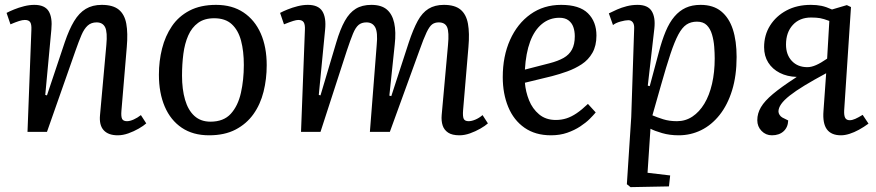

<svg xmlns="http://www.w3.org/2000/svg" viewBox="-20 -542 3601 789"><path d="M581 -35Q570 -25 550 -13.5Q530 -2 507.5 6Q485 14 464 14Q425 14 406 -7Q387 -28 391 -69L417 -357Q422 -410 412 -430Q402 -450 377 -450Q355 -450 340.5 -437Q326 -424 315 -398.5Q304 -373 290 -333L173 0H93L109 -420Q110 -442 104 -451Q98 -460 82 -460Q72 -460 58 -455.5Q44 -451 23 -442L7 -489Q18 -495 37.5 -503Q57 -511 79 -516.5Q101 -522 121 -522Q164 -522 180 -496Q196 -470 191 -420L166 -152L173 -150L246 -368Q264 -421 284.5 -455Q305 -489 332.5 -505.5Q360 -522 398 -522Q444 -522 468 -502.5Q492 -483 499 -444.5Q506 -406 501 -349L479 -87Q477 -64 481.5 -54Q486 -44 502 -44Q514 -44 529.5 -51Q545 -58 559 -69Z M839 14Q773 14 727 -17Q681 -48 657 -104Q633 -160 633 -235Q633 -291 646 -342.5Q659 -394 686.5 -434.5Q714 -475 759 -498.5Q804 -522 868 -522Q934 -522 980.5 -491Q1027 -460 1051.5 -404.5Q1076 -349 1076 -274Q1076 -217 1063 -165Q1050 -113 1021.5 -73Q993 -33 948 -9.5Q903 14 839 14ZM845 -42Q899 -42 928.5 -74.5Q958 -107 970 -160.5Q982 -214 982 -275Q982 -332 970.5 -375Q959 -418 932.5 -442.5Q906 -467 860 -467Q820 -467 794 -448Q768 -429 753.5 -396Q739 -363 733.5 -320.5Q728 -278 728 -231Q728 -175 740.5 -132Q753 -89 779 -65.5Q805 -42 845 -42Z M1528 -357Q1533 -409 1522 -429.5Q1511 -450 1486 -450Q1466 -450 1453.5 -439.5Q1441 -429 1430.5 -403.5Q1420 -378 1405 -333L1297 0H1217L1233 -420Q1234 -441 1228 -450.5Q1222 -460 1206 -460Q1198 -460 1185 -456Q1172 -452 1147 -442L1131 -489Q1142 -495 1161.5 -503Q1181 -511 1203 -516.5Q1225 -522 1245 -522Q1288 -522 1304.5 -496Q1321 -470 1316 -420L1290 -152L1297 -150L1362 -368Q1378 -422 1397 -456Q1416 -490 1442 -506Q1468 -522 1506 -522Q1547 -522 1569.5 -503Q1592 -484 1600 -447.5Q1608 -411 1602 -358L1580 -149L1588 -147L1660 -368Q1678 -422 1696.5 -456Q1715 -490 1741 -506Q1767 -522 1804 -522Q1849 -522 1872.5 -502.5Q1896 -483 1903 -444.5Q1910 -406 1905 -349L1883 -89Q1881 -64 1885.5 -54Q1890 -44 1906 -44Q1918 -44 1933.5 -50.5Q1949 -57 1963 -69L1985 -35Q1974 -25 1954 -13.5Q1934 -2 1911.5 6Q1889 14 1868 14Q1838 14 1821.5 3Q1805 -8 1799 -26.5Q1793 -45 1795 -69L1821 -357Q1826 -410 1817.5 -430Q1809 -450 1783 -450Q1767 -450 1756 -442Q1745 -434 1733 -409Q1721 -384 1703 -333L1582 0H1500Z M2286 -522Q2361 -522 2396 -487.5Q2431 -453 2431 -396Q2431 -354 2414.5 -325Q2398 -296 2370.5 -278Q2343 -260 2311 -248.5Q2279 -237 2248 -229L2137 -202Q2140 -165 2154 -130Q2168 -95 2195.5 -72Q2223 -49 2264 -49Q2287 -49 2307.5 -55.5Q2328 -62 2349.5 -76.5Q2371 -91 2396 -115L2428 -80Q2419 -69 2403.5 -53.5Q2388 -38 2364.5 -22.5Q2341 -7 2311 3.5Q2281 14 2244 14Q2180 14 2135.5 -17Q2091 -48 2068.5 -102.5Q2046 -157 2046 -225Q2046 -311 2076 -378Q2106 -445 2160 -483.5Q2214 -522 2286 -522ZM2342 -393Q2342 -414 2336 -431Q2330 -448 2316 -458.5Q2302 -469 2279 -469Q2238 -469 2207 -443.5Q2176 -418 2158.5 -371Q2141 -324 2137 -256L2238 -282Q2273 -291 2296 -304Q2319 -317 2330.5 -338.5Q2342 -360 2342 -393Z M2586 -424Q2587 -441 2580.5 -450Q2574 -459 2562 -459Q2550 -459 2530 -453.5Q2510 -448 2499 -439L2482 -487Q2498 -495 2516 -503Q2534 -511 2555.5 -516.5Q2577 -522 2600 -522Q2642 -522 2658 -496.5Q2674 -471 2669 -425L2642 -190L2650 -188L2687 -326Q2700 -376 2715.5 -413Q2731 -450 2751.5 -474Q2772 -498 2798 -510Q2824 -522 2859 -522Q2911 -522 2943.5 -495.5Q2976 -469 2991.5 -421.5Q3007 -374 3007 -308Q3007 -231 2988.5 -171Q2970 -111 2937 -69.5Q2904 -28 2861 -7Q2818 14 2769 14Q2732 14 2701 5Q2670 -4 2653 -13L2641 168L2734 179L2729 224L2571 227L2556 215L2574 -61ZM2844 -453Q2819 -453 2801 -441Q2783 -429 2767.5 -400Q2752 -371 2735 -320Q2718 -269 2696 -191L2661 -68Q2680 -60 2705 -52Q2730 -44 2762 -44Q2797 -44 2825.5 -63Q2854 -82 2874.5 -116Q2895 -150 2906 -197.5Q2917 -245 2917 -302Q2917 -324 2915 -350Q2913 -376 2906 -400Q2899 -424 2884.5 -438.5Q2870 -453 2844 -453Z M3375 -241Q3323 -213 3286 -190.5Q3249 -168 3225 -149Q3201 -130 3190 -114Q3179 -98 3179 -84Q3179 -77 3183.5 -70Q3188 -63 3195 -59L3219 -47Q3218 -19 3200 -2.5Q3182 14 3152 14Q3127 14 3109.5 -4Q3092 -22 3092 -48Q3092 -76 3107 -101.5Q3122 -127 3156 -155.5Q3190 -184 3247 -221L3254 -226Q3215 -227 3184.5 -242.5Q3154 -258 3137 -285Q3120 -312 3120 -348Q3120 -398 3144.5 -437Q3169 -476 3212 -499Q3255 -522 3312 -522Q3336 -522 3355.5 -518Q3375 -514 3399 -503L3460 -521L3477 -513L3449 -88Q3448 -68 3453 -58Q3458 -48 3472 -48Q3482 -48 3494.5 -53.5Q3507 -59 3525 -70L3549 -34Q3530 -20 3510 -9Q3490 2 3471 8Q3452 14 3436 14Q3396 14 3378 -10.5Q3360 -35 3364 -86ZM3388 -456Q3364 -465 3349.5 -467.5Q3335 -470 3313 -470Q3266 -470 3238 -439.5Q3210 -409 3210 -359Q3210 -317 3234 -291.5Q3258 -266 3298 -266Q3314 -266 3333.5 -274.5Q3353 -283 3379 -301Z"/></svg>

Font: Literata 18pt
Style: Italic
Weight: 400
Italic angle: -2°
Designer: Latin by Veronika Burian and Jose Scaglione. Greek by Irene Vlachou. Cyrillic by Vera Evstafieva
Foundry: TypeTogether
Version: Version 3.103;gftools[0.9.29]